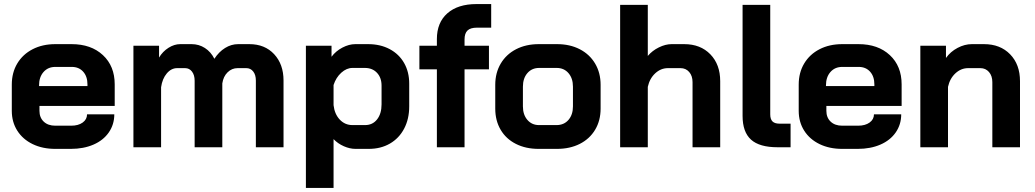

<svg xmlns="http://www.w3.org/2000/svg" viewBox="-20 -724 5087 944"><path d="M38 -179V-308Q38 -367 65 -412Q92 -457 140.5 -482Q189 -507 252 -507H332Q428 -507 486 -453Q544 -399 544 -309V-203H174V-179Q174 -146 195 -126Q216 -106 252 -106H330Q365 -106 386.5 -121.5Q408 -137 408 -162H542Q542 -112 515 -73Q488 -34 439.5 -13Q391 8 328 8H252Q189 8 140.5 -15.5Q92 -39 65 -81.5Q38 -124 38 -179ZM410 -301V-309Q410 -348 389 -371.5Q368 -395 333 -395H252Q216 -395 194 -370Q172 -345 172 -304V-301Z M1374 -328V0H1238V-328Q1238 -356 1225 -372.5Q1212 -389 1191 -389H1148Q1120 -389 1099 -368.5Q1078 -348 1073 -314V0H937V-327Q937 -355 924 -372Q911 -389 890 -389H851Q822 -389 800 -363Q778 -337 772 -295V0H636V-499H762V-441Q780 -471 808.5 -489Q837 -507 866 -507H922Q958 -507 987.5 -488Q1017 -469 1034 -435Q1056 -469 1086.5 -488Q1117 -507 1151 -507H1206Q1282 -507 1328 -457.5Q1374 -408 1374 -328Z M1484 -499H1610V-445Q1631 -473 1663.5 -490Q1696 -507 1727 -507H1790Q1850 -507 1896 -482.5Q1942 -458 1967 -414Q1992 -370 1992 -313V-201Q1992 -139 1967 -91.5Q1942 -44 1897 -18Q1852 8 1793 8H1728Q1700 8 1670.5 -5Q1641 -18 1620 -40V200H1484ZM1775 -109Q1812 -109 1834 -137Q1856 -165 1856 -211V-303Q1856 -342 1833.5 -366Q1811 -390 1774 -390H1713Q1684 -390 1658 -366.5Q1632 -343 1620 -306V-207Q1625 -163 1650.5 -136Q1676 -109 1713 -109Z M2128 -383H2042V-499H2128V-532Q2128 -613 2179.5 -658.5Q2231 -704 2323 -704H2395V-588H2325Q2293 -588 2278.5 -574Q2264 -560 2264 -530V-499H2384V-383H2264V0H2128Z M2415 -190V-307Q2415 -366 2442 -411.5Q2469 -457 2517.5 -482Q2566 -507 2629 -507H2719Q2782 -507 2830.5 -482Q2879 -457 2906 -411.5Q2933 -366 2933 -307V-190Q2933 -131 2906 -86Q2879 -41 2830.5 -16.5Q2782 8 2718 8H2628Q2565 8 2516.5 -16.5Q2468 -41 2441.5 -86Q2415 -131 2415 -190ZM2716 -109Q2753 -109 2775 -134.5Q2797 -160 2797 -201V-298Q2797 -339 2775 -364.5Q2753 -390 2717 -390H2631Q2595 -390 2573 -364.5Q2551 -339 2551 -298V-201Q2551 -160 2573 -134.5Q2595 -109 2630 -109Z M3029 -700H3165V-449Q3187 -475 3219.5 -491Q3252 -507 3282 -507H3344Q3424 -507 3472.5 -457Q3521 -407 3521 -325V0H3385V-320Q3385 -351 3368.5 -370Q3352 -389 3326 -389H3264Q3229 -389 3201.5 -363.5Q3174 -338 3165 -297V0H3029Z M3631 -154V-700H3767V-162Q3767 -138 3778 -127Q3789 -116 3813 -116H3867V0H3803Q3714 0 3672.5 -37.5Q3631 -75 3631 -154Z M3907 -179V-308Q3907 -367 3934 -412Q3961 -457 4009.5 -482Q4058 -507 4121 -507H4201Q4297 -507 4355 -453Q4413 -399 4413 -309V-203H4043V-179Q4043 -146 4064 -126Q4085 -106 4121 -106H4199Q4234 -106 4255.5 -121.5Q4277 -137 4277 -162H4411Q4411 -112 4384 -73Q4357 -34 4308.5 -13Q4260 8 4197 8H4121Q4058 8 4009.5 -15.5Q3961 -39 3934 -81.5Q3907 -124 3907 -179ZM4279 -301V-309Q4279 -348 4258 -371.5Q4237 -395 4202 -395H4121Q4085 -395 4063 -370Q4041 -345 4041 -304V-301Z M4505 -499H4631V-439Q4653 -470 4688 -488.5Q4723 -507 4758 -507H4818Q4898 -507 4946.5 -457Q4995 -407 4995 -325V0H4859V-320Q4859 -351 4842.5 -370Q4826 -389 4800 -389H4740Q4705 -389 4677.5 -363.5Q4650 -338 4641 -297V0H4505Z"/></svg>

Font: Stavian Bold
Style: Bold
Weight: 700
Version: Version 1.000; ttfautohint (v1.6)